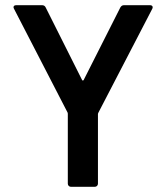

<svg xmlns="http://www.w3.org/2000/svg" viewBox="-20 -720 639 739"><path d="M241 -13V-281Q241 -285 240 -287L34 -686Q32 -690 32 -692Q32 -700 43 -700H142Q152 -700 156 -691L296 -412Q299 -408 302 -412L443 -691Q448 -700 457 -700H557Q564 -700 566.5 -696Q569 -692 566 -686L359 -287Q357 -283 357 -281V-13Q357 -8 353.5 -4.5Q350 -1 345 -1H253Q248 -1 244.5 -4.5Q241 -8 241 -13Z"/></svg>

Font: Amber EN SemiBold
Style: Regular
Weight: 600
Designer: Jeremy Tribby
Foundry: Tribby Type
Version: Version 1.408 November 24, 2021